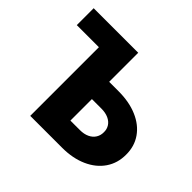

<svg xmlns="http://www.w3.org/2000/svg" viewBox="-161 -915 1122 1122"><g transform="rotate(45 400.0 -353.5)"><path d="M27.3 -707H395.5V-466.8H473.6Q561.5 -466.8 627.9 -438.2Q694.3 -409.7 730.7 -357.4Q767.1 -305.2 766.6 -236.3Q767.1 -166.5 730.7 -113Q694.3 -59.6 627.7 -29.8Q561 0 473.6 0H210V-567.4H27.3ZM473.6 -146.5Q507.8 -146.5 532.5 -158.2Q557.1 -169.9 569.8 -190.7Q582.5 -211.4 582 -237.3Q582.5 -262.2 569.8 -282Q557.1 -301.8 532.5 -313Q507.8 -324.2 473.6 -324.2H395.5V-146.5Z"/></g></svg>

Font: Pretendard GOV Black
Style: Regular
Weight: 900
Designer: Base glyphs from Inter by Rasmus Andersson; Hangeul glyphs from Noto Sans CJK(Source Han Sans) by Jang Soo-young and Kan
Foundry: Kil Hyung-jin
Version: Version 1.309